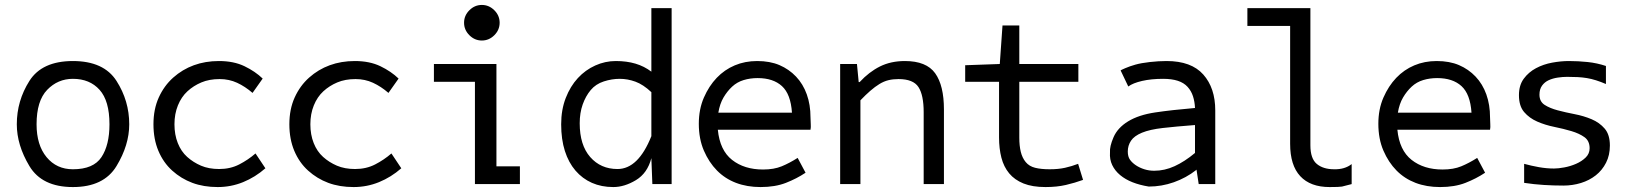

<svg xmlns="http://www.w3.org/2000/svg" viewBox="-20 -745 6640 777"><path d="M48 -242Q48 -337 99 -417.5Q150 -498 275 -498Q400 -498 451.5 -417.5Q503 -337 503 -242Q503 -158 451.5 -73Q400 12 275 12Q150 12 99 -73Q48 -158 48 -242ZM128 -242Q128 -158 168.5 -109Q209 -60 275 -60Q358 -60 390.5 -109Q423 -158 423 -242Q423 -337 383 -381.5Q343 -426 275 -426Q214 -426 171 -381.5Q128 -337 128 -242Z M1054 -64Q1013 -28 964 -8Q915 12 861 12Q804 12 758.5 -5Q713 -22 677 -54.5Q641 -87 621 -134.5Q601 -182 601 -242Q601 -303 622.5 -350.5Q644 -398 681 -431Q718 -464 764.5 -481Q811 -498 866 -498Q926 -498 969.5 -477Q1013 -456 1043 -427L1002 -369Q972 -395 939.5 -410Q907 -425 869 -425Q827 -425 795 -411.5Q763 -398 738.5 -375.5Q714 -353 700 -318.5Q686 -284 686 -242Q686 -200 699.5 -166Q713 -132 737.5 -110Q762 -88 793.5 -74.5Q825 -61 867 -61Q912 -61 948 -79.5Q984 -98 1014 -124Z M1604 -64Q1563 -28 1514 -8Q1465 12 1411 12Q1354 12 1308.5 -5Q1263 -22 1227 -54.5Q1191 -87 1171 -134.5Q1151 -182 1151 -242Q1151 -303 1172.5 -350.5Q1194 -398 1231 -431Q1268 -464 1314.5 -481Q1361 -498 1416 -498Q1476 -498 1519.5 -477Q1563 -456 1593 -427L1552 -369Q1522 -395 1489.5 -410Q1457 -425 1419 -425Q1377 -425 1345 -411.5Q1313 -398 1288.5 -375.5Q1264 -353 1250 -318.5Q1236 -284 1236 -242Q1236 -200 1249.5 -166Q1263 -132 1287.5 -110Q1312 -88 1343.5 -74.5Q1375 -61 1417 -61Q1462 -61 1498 -79.5Q1534 -98 1564 -124Z M1989 -72H2084V0H1902V-414H1736V-486H1989ZM1930 -581Q1959 -581 1980.5 -602.5Q2002 -624 2002 -653Q2002 -682 1980.5 -703.5Q1959 -725 1930 -725Q1901 -725 1879.5 -703.5Q1858 -682 1858 -653Q1858 -624 1879.5 -602.5Q1901 -581 1930 -581Z M2620 0 2616 -105Q2600 -44 2553.5 -16Q2507 12 2462 12Q2414 12 2375.5 -5Q2337 -22 2309 -54.5Q2281 -87 2266 -134Q2251 -181 2251 -242Q2251 -301 2269.5 -348.5Q2288 -396 2318.5 -429Q2349 -462 2389 -480Q2429 -498 2472 -498Q2516 -498 2551.5 -487.5Q2587 -477 2616 -455V-712H2698V0ZM2616 -372Q2583 -403 2551.5 -414.5Q2520 -426 2488 -426Q2456 -426 2423.5 -415.5Q2391 -405 2370.5 -380.5Q2350 -356 2338 -322Q2326 -288 2326 -246Q2326 -158 2368.5 -109.5Q2411 -61 2479 -61Q2563 -61 2616 -194Z M2885 -220Q2893 -137 2942.5 -98Q2992 -59 3068 -59Q3112 -59 3143.5 -72Q3175 -85 3208 -106L3240 -46Q3204 -22 3160.5 -5Q3117 12 3058 12Q3003 12 2958.5 -5Q2914 -22 2881.5 -55Q2849 -88 2828.5 -135.5Q2808 -183 2808 -244Q2808 -303 2828.5 -350Q2849 -397 2880.5 -430Q2912 -463 2953.5 -480.5Q2995 -498 3044 -498Q3096 -498 3134.5 -481.5Q3173 -465 3201.5 -435Q3230 -405 3245 -363Q3260 -321 3260 -270Q3260 -256 3261 -243Q3262 -230 3260 -220ZM3185 -289Q3180 -364 3144.5 -396.5Q3109 -429 3046 -429Q3016 -429 2989.5 -421Q2963 -413 2943 -394.5Q2923 -376 2908 -350.5Q2893 -325 2887 -289Z M3380 0V-486H3448L3455 -413H3459Q3497 -454 3541 -476Q3585 -498 3642 -498Q3729 -498 3764.5 -448.5Q3800 -399 3800 -302V0H3718V-291Q3718 -360 3697 -392.5Q3676 -425 3616 -425Q3594 -425 3575.5 -420.5Q3557 -416 3539 -405Q3521 -394 3502 -377.5Q3483 -361 3462 -339V0Z M4105 -188Q4105 -155 4111 -130.5Q4117 -106 4131 -89Q4145 -72 4169 -66Q4193 -60 4228 -60Q4263 -60 4290 -66Q4317 -72 4343 -82L4363 -17Q4330 -5 4293.5 3.5Q4257 12 4211 12Q4158 12 4122 -2.5Q4086 -17 4064 -43.5Q4042 -70 4032.5 -107Q4023 -144 4023 -189V-414H3886V-481L4026 -486L4037 -642H4105V-486H4344V-414H4105Z M4821 -57Q4780 -25 4730.5 -7.5Q4681 10 4629 10Q4592 4 4563 -7.5Q4534 -19 4513 -36.5Q4492 -54 4481 -77Q4470 -100 4472 -128Q4470 -152 4486.5 -190Q4503 -228 4545.5 -254Q4588 -280 4655 -290Q4722 -300 4816 -308Q4815 -333 4808 -355Q4801 -377 4786 -393.5Q4771 -410 4746.5 -418Q4722 -426 4687 -426Q4639 -426 4602 -417.5Q4565 -409 4546 -395L4515 -460Q4515 -461 4533.5 -469Q4552 -477 4575 -483.5Q4598 -490 4633.5 -494Q4669 -498 4701 -498Q4801 -498 4849.5 -443.5Q4898 -389 4898 -298V0H4831L4822 -59ZM4816 -239Q4738 -233 4685.5 -227Q4633 -221 4601.5 -208Q4570 -195 4557 -175.5Q4544 -156 4544 -132Q4544 -111 4553 -98.5Q4562 -86 4577 -76Q4592 -66 4611 -60Q4630 -54 4651 -54Q4693 -54 4733.5 -72.5Q4774 -91 4816 -126Z M5283 -157Q5283 -103 5309 -81.5Q5335 -60 5379 -60Q5422 -59 5450 -81V0Q5421 8 5411 10Q5401 12 5361 12Q5283 12 5242 -32Q5201 -76 5201 -163V-640H5028V-712H5283Z M5635 -220Q5643 -137 5692.5 -98Q5742 -59 5818 -59Q5862 -59 5893.5 -72Q5925 -85 5958 -106L5990 -46Q5954 -22 5910.5 -5Q5867 12 5808 12Q5753 12 5708.5 -5Q5664 -22 5631.5 -55Q5599 -88 5578.5 -135.5Q5558 -183 5558 -244Q5558 -303 5578.5 -350Q5599 -397 5630.5 -430Q5662 -463 5703.5 -480.5Q5745 -498 5794 -498Q5846 -498 5884.5 -481.5Q5923 -465 5951.5 -435Q5980 -405 5995 -363Q6010 -321 6010 -270Q6010 -256 6011 -243Q6012 -230 6010 -220ZM5935 -289Q5930 -364 5894.5 -396.5Q5859 -429 5796 -429Q5766 -429 5739.5 -421Q5713 -413 5693 -394.5Q5673 -376 5658 -350.5Q5643 -325 5637 -289Z M6148 -82Q6177 -74 6208 -68.5Q6239 -63 6269 -63Q6286 -63 6310.5 -67.5Q6335 -72 6358 -82Q6381 -92 6397 -107.5Q6413 -123 6413 -145Q6413 -175 6392 -190Q6371 -205 6339 -214.5Q6307 -224 6270 -231.5Q6233 -239 6201 -253Q6169 -267 6148 -291.5Q6127 -316 6127 -360Q6127 -400 6146.5 -426.5Q6166 -453 6196 -469Q6226 -485 6261.5 -491.5Q6297 -498 6329 -498Q6367 -498 6405 -494Q6443 -490 6479 -478V-405Q6458 -414 6439 -420Q6420 -426 6402 -429Q6384 -432 6364.5 -433Q6345 -434 6322 -434Q6304 -434 6284 -431Q6264 -428 6247.5 -420.5Q6231 -413 6220.5 -398.5Q6210 -384 6210 -362Q6210 -334 6231 -320.5Q6252 -307 6284 -298.5Q6316 -290 6352.5 -283Q6389 -276 6421 -262.5Q6453 -249 6474 -224.5Q6495 -200 6495 -156Q6495 -117 6479.5 -86.5Q6464 -56 6438 -35.5Q6412 -15 6378 -4.5Q6344 6 6307 6Q6267 6 6227.5 3.5Q6188 1 6148 -5Z"/></svg>

Font: Codetta
Style: Regular
Weight: 400
Italic angle: -11°
Designer: Ulrich Proeller
Foundry: PROSA GmbH
Version: Version 2.00;September 29, 2018;FontCreator 11.5.0.2427 64-b